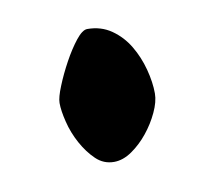

<svg xmlns="http://www.w3.org/2000/svg" viewBox="-38 -227 280 267"><g transform="rotate(-10 102.0 -94.0)"><path d="M43.9 -93.8Q43.9 -101.6 50.3 -117.2Q56.6 -132.8 65.4 -148.9Q74.2 -165 83.5 -176.8Q92.8 -188.5 99.6 -188.5Q119.1 -188.5 133.8 -178.2Q148.4 -168 157.7 -152.3Q167 -136.7 171.9 -118.2Q176.8 -99.6 176.8 -84Q176.8 -72.3 169.9 -57.6Q163.1 -43 152.8 -30.3Q142.6 -17.6 129.9 -8.8Q117.2 0 104.5 0Q89.8 0 79.1 -10.3Q68.4 -20.5 60.1 -35.6Q51.8 -50.8 47.9 -66.9Q43.9 -83 43.9 -93.8Z"/></g></svg>

Font: Indie Flower
Style: Regular
Weight: 400
Designer: Kimberly Geswein
Foundry: Kimberly Geswein
Version: Version 1.001 2010